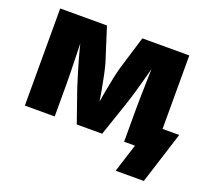

<svg xmlns="http://www.w3.org/2000/svg" viewBox="-118 -687 1093 995"><g transform="rotate(20 428.5 -190.0)"><path d="M53.2 0V-535.6H311L369.6 -352.1Q377 -325.7 384.5 -290.3Q392.1 -254.9 398.9 -216.1Q405.8 -177.2 411.6 -140.9Q417.5 -104.5 421.4 -76.7H397.5Q401.9 -104 407.7 -140.4Q413.6 -176.8 420.7 -215.6Q427.7 -254.4 435.3 -290Q442.9 -325.7 450.2 -352.1L506.3 -535.6H765.1V0H600.6V-179.2Q600.6 -205.6 601.3 -240.5Q602.1 -275.4 603 -314.7Q604 -354 604.7 -392.8Q605.5 -431.6 606 -466.3H619.6Q608.9 -416.5 595.2 -364.5Q581.5 -312.5 567.4 -264.6Q553.2 -216.8 540.5 -179.2L479.5 0H339.4L276.9 -179.2Q264.2 -218.3 249.8 -266.4Q235.4 -314.5 221.7 -366.2Q208 -418 197.8 -466.3H211.9Q212.4 -432.6 213.1 -393.8Q213.9 -355 215.1 -315.7Q216.3 -276.4 217 -241.2Q217.8 -206.1 217.8 -179.2V0ZM610.8 156.2 660.6 0H617.7V-130.4H856.9L766.1 156.2Z"/></g></svg>

Font: Inter 20pt ExtraBold
Style: Regular
Weight: 800
Version: Version 4.001;git-66647c0bb